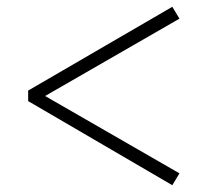

<svg xmlns="http://www.w3.org/2000/svg" viewBox="-20 -642 615 566"><path d="M63 -344 488 -96 509 -131 113 -359 509 -587 488 -622 63 -375Z"/></svg>

Font: Noto Serif CJK KR Light
Style: Regular
Weight: 300
Designer: Ryoko NISHIZUKA 西塚涼子 (kana & ideographs); Frank Grießhammer (Latin, Greek & Cyrillic); Wenlong ZHANG 张文龙 (bopomofo); San
Foundry: Adobe
Version: Version 2.001;hotconv 1.1.0;makeotfexe 2.6.0